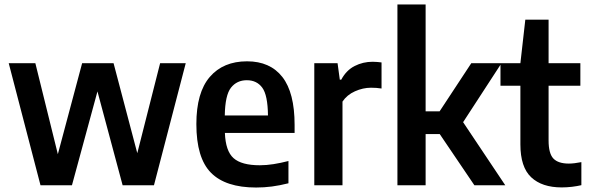

<svg xmlns="http://www.w3.org/2000/svg" viewBox="-20 -828 2630 858"><path d="M161 0 19 -545.5H138L238.5 -139L347 -545.5H487.5L593.5 -143.5L695.5 -545.5H810L668 0H528L415.5 -419.5L301.5 0Z M1124.5 10Q988 10 922.8 -56Q857.5 -122 857.5 -273.5Q857.5 -414.5 917.5 -484.2Q977.5 -554 1084 -554Q1187 -554 1241.8 -484Q1296.5 -414 1296.5 -270V-234H985Q988 -153 1023.8 -121.2Q1059.5 -89.5 1141 -89.5Q1170.5 -89.5 1202.2 -94.5Q1234 -99.5 1269 -108.5V-9Q1229.5 1 1194.8 5.5Q1160 10 1124.5 10ZM1083 -469.5Q1038.5 -469.5 1012.2 -436.2Q986 -403 984.5 -312H1177.5Q1176.5 -403 1152 -436.2Q1127.5 -469.5 1083 -469.5Z M1384.5 0V-545.5H1488.5L1498.5 -472H1505Q1527.5 -514 1564.8 -533Q1602 -552 1645.5 -552Q1656.5 -552 1666.5 -551Q1676.5 -550 1685 -549V-432.5Q1673.5 -434.5 1661.5 -435.2Q1649.5 -436 1638 -436Q1602 -436 1566.2 -420Q1530.5 -404 1510.5 -374V0Z M1756 0V-808H1882V-330.5H1944.5L2086 -545.5H2221L2049.5 -282L2238 0H2100L1945 -229H1882V0Z M2490 9.5Q2402 9.5 2353.8 -35.8Q2305.5 -81 2305.5 -183V-445H2216.5V-545.5H2305.5L2327.5 -740H2431.5V-545.5H2573.5V-445H2431.5V-200.5Q2431.5 -142 2453 -119.5Q2474.5 -97 2522 -97Q2545 -97 2578 -103.5V-0.5Q2559 4 2535.8 6.8Q2512.5 9.5 2490 9.5Z"/></svg>

Font: Encode Sans SmCnd SmBold
Style: Regular
Weight: 600
Width: 4
Designer: Multiple Designers
Foundry: Impallari Type
Version: Version 3.002; ttfautohint (v1.8.3) -l 8 -r 50 -G 200 -x 14 